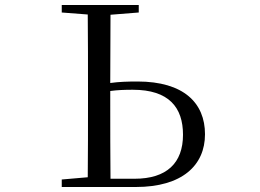

<svg xmlns="http://www.w3.org/2000/svg" viewBox="-20 -748 1040 768"><path d="M227 0H523C709 0 800 -87 800 -211C800 -336 715 -422 530 -422C492 -422 456 -421 421 -416L422 -689L535 -698V-728H227V-698L331 -690C332 -591 332 -492 332 -391V-337C332 -237 332 -137 331 -39L227 -30ZM421 -384C450 -388 479 -389 511 -389C656 -389 712 -318 712 -209C712 -96 647 -33 518 -33H422C421 -133 421 -234 421 -337Z"/></svg>

Font: Harano Aji Mincho CN
Style: Regular
Weight: 400
Foundry: Masamichi Hosoda
Version: HaranoAjiMinchoCN-Regular version 20230610;ttx 4.39.4